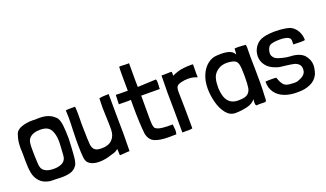

<svg xmlns="http://www.w3.org/2000/svg" viewBox="-69 -1127 2688 1584"><g transform="rotate(-20 1275.0 -334.5)"><path d="M26 -271V-219Q26 -157 34.5 -113Q43 -69 72.5 -36Q102 -3 161 7L207 8Q243 10 261 10Q307 10 340.5 0Q374 -10 393 -37Q410 -54 415.5 -113Q421 -172 425 -272Q425 -281 423 -336.5Q421 -392 411.5 -425Q402 -458 384 -470Q339 -514 255 -514L215 -513Q202 -513 195 -514Q143 -514 100.5 -499.5Q58 -485 45 -456Q31 -416 27.5 -389Q24 -362 24 -325Q26 -308 26 -271ZM342 -274Q342 -249 337 -179Q337 -164 333 -138Q325 -106 296 -92Q267 -78 228 -78Q207 -78 187 -81Q157 -87 137.5 -103.5Q118 -120 115 -160L113 -202Q113 -216 111.5 -241Q110 -266 111 -281Q110 -320 113.5 -344.5Q117 -369 130 -385Q160 -420 228 -420Q294 -420 318 -380Q342 -340 342 -274Z M784 3Q792 3 799.5 2Q807 1 812 1Q839 -2 861 -2Q863 -106 863 -154Q863 -213 861 -331L860 -503Q845 -502 824 -502Q821 -502 806.5 -501Q792 -500 776 -496V-492Q774 -442 774 -415Q774 -400 776 -352Q780 -257 779 -221Q778 -166 746.5 -134Q715 -102 656 -102Q639 -102 619 -105Q596 -111 584.5 -128Q573 -145 571 -178Q568 -226 568 -262L567 -290Q566 -308 566 -348L567 -429Q567 -470 564 -500H531Q500 -500 482 -498Q484 -460 484 -434Q484 -380 481 -320Q479 -260 479 -229V-198Q480 -120 484 -84.5Q488 -49 505 -34Q536 -4 598 -4Q653 -4 711 -25Q742 -32 756 -42Q770 -52 772 -53Q773 -44 773 -31.5Q773 -19 774 0Q774 3 784 3Z M1089 -684 1062 -685Q1033 -687 1019 -686Q1017 -669 1017 -627V-580L1018 -475Q935 -475 913 -477L910 -395L986 -394Q1010 -394 1016 -395V-347Q1016 -191 1027 -94Q1039 -37 1083 -18Q1127 1 1205 1Q1250 1 1271 0Q1276 -18 1276 -36Q1276 -47 1271 -87Q1231 -85 1182.5 -90Q1134 -95 1118 -115Q1112 -129 1110 -148Q1108 -167 1108 -212V-246V-399Q1162 -398 1271 -398Q1270 -408 1272 -430L1273 -453Q1273 -475 1267 -483Q1171 -478 1106 -476L1105 -532V-685Q1100 -684 1089 -684Z M1396 -499Q1376 -499 1364 -498Q1355 -498 1343.5 -497.5Q1332 -497 1322 -498Q1320 -394 1320 -346Q1320 -287 1322 -169L1323 3Q1339 2 1354.5 2.5Q1370 3 1377 3Q1395 3 1412 -1V-5Q1412 -179 1408 -316Q1407 -355 1417 -369Q1427 -383 1455 -390Q1489 -398 1516 -398Q1542 -398 1564 -393Q1583 -388 1598 -382Q1597 -392 1597 -412L1598 -495Q1598 -497 1574 -497Q1548 -497 1515.5 -493.5Q1483 -490 1460 -482Q1445 -477 1432.5 -472Q1420 -467 1413 -463Q1413 -472 1412.5 -478.5Q1412 -485 1412 -497Q1412 -499 1396 -499Z M1965 -500Q1965 -492 1963 -472Q1961 -458 1961 -449Q1947 -477 1917.5 -487.5Q1888 -498 1843 -498L1811 -497Q1764 -496 1725.5 -465.5Q1687 -435 1665 -383Q1643 -331 1643 -266Q1643 -207 1659 -145Q1675 -83 1708.5 -40.5Q1742 2 1790 2Q1840 2 1892 -10Q1944 -22 1968 -55Q1968 -48 1966.5 -38Q1965 -28 1966 -20Q1966 -1 1976 2Q1981 2 1987 1Q1993 0 2001 0L2033 1H2050Q2059 -1 2061 -9Q2063 -17 2063 -27Q2063 -37 2063 -40Q2067 -99 2067 -171L2066 -283Q2064 -357 2064 -395Q2064 -441 2065 -464V-474Q2065 -482 2063 -498L2037 -500Q2001 -503 1978 -502Q1965 -502 1965 -500ZM1965 -256Q1965 -190 1959.5 -157Q1954 -124 1931 -106Q1908 -88 1857 -88Q1732 -81 1727 -242Q1727 -291 1735 -320Q1743 -358 1778.5 -385.5Q1814 -413 1866 -412Q1914 -409 1933.5 -398Q1953 -387 1959 -357.5Q1965 -328 1965 -256Z M2455 -503Q2418 -515 2375 -518Q2345 -520 2330 -520Q2266 -520 2225 -509Q2177 -497 2149.5 -458.5Q2122 -420 2122 -373Q2122 -330 2149.5 -293.5Q2177 -257 2229 -240Q2244 -233 2263 -230Q2282 -227 2313 -224Q2356 -219 2381 -213.5Q2406 -208 2422.5 -192Q2439 -176 2438 -147Q2439 -103 2388 -80Q2371 -72 2360.5 -69Q2350 -66 2334 -66Q2328 -66 2296 -68Q2255 -71 2238 -92Q2221 -113 2214.5 -133.5Q2208 -154 2206 -156Q2203 -159 2164 -159Q2129 -159 2111 -157V-152Q2111 -99 2139 -60Q2167 -21 2218 -1.5Q2269 18 2336 16Q2397 17 2445 -5Q2493 -27 2515 -74Q2530 -118 2530 -149Q2530 -174 2521.5 -195.5Q2513 -217 2495 -239Q2477 -259 2445.5 -270.5Q2414 -282 2373 -283Q2345 -284 2306 -294Q2267 -304 2257 -311Q2239 -320 2228 -343Q2224 -348 2224 -362Q2224 -380 2231 -399Q2238 -418 2251 -428Q2262 -435 2284.5 -439Q2307 -443 2335 -443Q2361 -443 2374 -441Q2432 -434 2432 -400.5Q2432 -367 2432 -366Q2437 -367 2445 -366.5Q2453 -366 2461 -366Q2473 -365 2499 -365Q2534 -365 2534 -370Q2534 -415 2512 -451.5Q2490 -488 2455 -503Z"/></g></svg>

Font: Londrina Solid Light
Style: Regular
Weight: 300
Designer: Marcelo Magalhaes
Foundry: Marcelo Magalhães
Version: Version 1.002